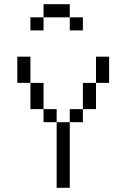

<svg xmlns="http://www.w3.org/2000/svg" viewBox="-20 -895 540 915"><path d="M375 -750V-812.5H312.5V-750ZM250 -312.5V0H312.5V-312.5ZM250 -312.5V-375H187.5V-312.5ZM312.5 -312.5H375V-375H312.5ZM187.5 -375Q187.5 -375 187.5 -500H125Q125 -500 125 -375ZM375 -375H437.5Q437.5 -375 437.5 -500H375Q375 -500 375 -375ZM125 -500Q125 -500 125 -625H62.5Q62.5 -625 62.5 -500ZM437.5 -500H500Q500 -500 500 -625H437.5Q437.5 -625 437.5 -500ZM187.5 -812.5H125V-750H187.5ZM187.5 -812.5H312.5V-875H187.5Z"/></svg>

Font: Unifont
Style: Regular
Weight: 500
Version: Version 13.0.05